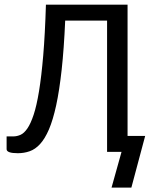

<svg xmlns="http://www.w3.org/2000/svg" viewBox="-20 -662 672 837"><path d="M536.1 -69.3H612.8L552.7 155.8H466.3L509.8 0H446.8V-572.3H264.2Q258.8 -448.7 248.8 -357.9Q238.8 -267.1 224.9 -202.9Q210.9 -138.7 193.4 -97.9Q175.8 -57.1 154.8 -34.2Q133.8 -11.2 109.4 -2.7Q85 5.9 57.6 5.9Q8.8 5.9 8.8 -11.7V-67.4H38.6Q53.7 -67.4 69.3 -74.2Q85 -81.1 99.4 -102.1Q113.8 -123 126.7 -161.9Q139.6 -200.7 150.1 -264.4Q160.6 -328.1 168.5 -420.7Q176.3 -513.2 180.2 -641.6H536.1Z"/></svg>

Font: Carlito
Style: Regular
Weight: 400
Designer: Lukasz Dziedzic
Foundry: tyPoland Lukasz Dziedzic
Version: Version 1.104